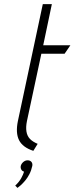

<svg xmlns="http://www.w3.org/2000/svg" viewBox="-20 -720 362 933"><path d="M54 182 65 193Q71 189 81 180Q91 171 102 158Q113 145 122.5 127Q132 109 137 86Q139 74 132.5 66.5Q126 59 114 59Q103 59 93.5 67Q84 75 81 86Q79 96 83.5 104Q88 112 97 114Q93 128 83 146Q73 164 54 182ZM111 -132 181 -459H294L322 -500H190L232 -700H188L67 -132Q55 -74 72.5 -39Q90 -4 142 13L163 -21Q139 -31 125.5 -45Q112 -59 108.5 -81Q105 -103 111 -132Z"/></svg>

Font: Advent Pro Light
Style: Italic
Weight: 300
Italic angle: -12°
Version: Version 3.000